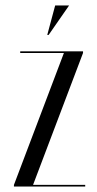

<svg xmlns="http://www.w3.org/2000/svg" viewBox="-20 -683 354 703"><path d="M158 -555 233 -663H182L153 -555ZM292 0V-6H101L284 -489V-495H54V-489H214L31 -6V0Z"/></svg>

Font: Moniqa Display
Style: Regular
Weight: 400
Designer: Rajesh Rajput
Foundry: Rajesh Rajput
Version: Version 1.000